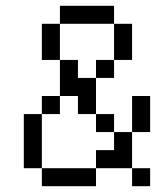

<svg xmlns="http://www.w3.org/2000/svg" viewBox="-20 -645 540 665"><path d="M500 0V-62.5H437.5V0ZM125 -62.5V0H312.5V-62.5ZM125 -62.5V-250H62.5V-62.5ZM312.5 -62.5H437.5Q437.5 -62.5 437.5 -187.5H375V-125H312.5ZM375 -187.5V-250H312.5V-187.5ZM437.5 -187.5H500Q500 -187.5 500 -312.5H437.5Q437.5 -312.5 437.5 -187.5ZM125 -250H187.5V-312.5H125ZM312.5 -250Q312.5 -250 312.5 -375H250V-437.5H187.5Q187.5 -437.5 187.5 -312.5H250V-250ZM312.5 -375H375V-437.5H312.5ZM187.5 -437.5Q187.5 -437.5 187.5 -562.5H125Q125 -562.5 125 -437.5ZM375 -437.5H437.5Q437.5 -437.5 437.5 -562.5H375Q375 -562.5 375 -437.5ZM187.5 -562.5H375V-625H187.5Z"/></svg>

Font: BFUnifontExMono
Style: Regular
Weight: 500
Version: Version 15.0.06